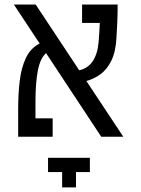

<svg xmlns="http://www.w3.org/2000/svg" viewBox="-20 -606 626 851"><path d="M428.7 0 184.1 -370.6Q157.7 -346.7 147.5 -292Q137.2 -237.3 137.2 -155.8V-81.5H213.4V0H60.5V-124.5Q60.5 -189 67.4 -247.1Q74.2 -305.2 94.7 -348.9Q115.2 -392.6 155.8 -413.1L41.5 -585.9H138.2L331.1 -294.4Q408.7 -311.5 417.5 -424.3Q418.9 -443.4 420.2 -463.6Q421.4 -483.9 422.4 -504.4H343.8V-585.9H501.5Q501.5 -547.4 499.8 -507.6Q498 -467.8 496.1 -437Q492.7 -376 473.4 -336.9Q454.1 -297.9 424.8 -276.6Q395.5 -255.4 362.8 -247.1L526.4 0ZM378.4 93.3V156.7H316.9V224.6H255.4V156.7H192.9V93.3Z"/></svg>

Font: Cascadia Code PL SemiLight
Style: Regular
Weight: 350
Monospace: yes
Designer: Aaron Bell
Foundry: Saja Typeworks
Version: Version 2404.023; ttfautohint (v1.8.4)